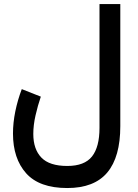

<svg xmlns="http://www.w3.org/2000/svg" viewBox="-20 -698 692 960"><path d="M581.5 -67.4Q581.5 86.9 516.4 164.6Q451.2 242.2 316.4 242.2Q176.8 242.2 110.8 168.5Q44.9 94.7 44.9 -30.3Q44.9 -84 56.6 -141.4Q68.4 -198.7 88.9 -252.4L184.1 -214.8Q168.9 -170.4 157.7 -121.3Q146.5 -72.3 146.5 -28.3Q146.5 47.9 186.8 89.8Q227.1 131.8 316.4 131.8Q402.3 131.8 439.9 84.5Q477.5 37.1 477.5 -58.6V-677.7H581.5Z"/></svg>

Font: Vazirmatn RD Medium
Style: Regular
Weight: 500
Designer: Saber Rastikerdar
Foundry: Saber Rastikerdar
Version: Version 33.003